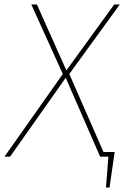

<svg xmlns="http://www.w3.org/2000/svg" viewBox="-40 -701 556 859"><path d="M270 -370 423 -21H473L450 138H434L445 0H408L254 -353L5 0H-20L241 -370L100 -681H125L257 -386L471 -681H496Z"/></svg>

Font: Fira Sans Thin
Style: Italic
Weight: 250
Italic angle: -8°
Designer: Carrois Corporate & Edenspiekermann AG
Foundry: Carrois Corporate GbR & Edenspiekermann AG
Version: Version 4.203